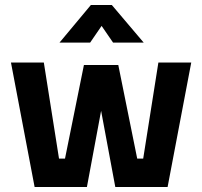

<svg xmlns="http://www.w3.org/2000/svg" viewBox="-20 -751 812 771"><path d="M24 -500 119 0H329L386 -306L443 0H653L748 -500H616L555 -114H531L455 -490H317L241 -114H217L156 -500ZM219 -580H342L388 -647L434 -580H557L429 -731H345Z"/></svg>

Font: RazerF5
Style: Bold
Weight: 700
Foundry: Razer Inc.
Version: Version 1.000;PS 001.001;hotconv 1.0.56